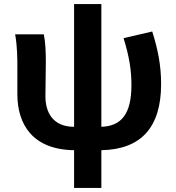

<svg xmlns="http://www.w3.org/2000/svg" viewBox="-20 -730 873 951"><path d="M734 -574 592 -541C621 -448 631 -380 631 -308C631 -163 579 -105 482 -102V-710H347V-102C242 -102 205 -173 205 -253C205 -294 207 -374 207 -423C207 -475 205 -521 197 -560H55C66 -499 66 -437 66 -393V-264C66 -113 142 11 347 14V201H482V14C679 10 778 -99 778 -314C778 -406 762 -486 734 -574Z"/></svg>

Font: Spoqa Han Sans Neo Bold
Style: Bold
Weight: 700
Designer: [Spoqa Han Sans Neo] Dong-huui Kim  Younghwa Kang  Yujin Lee  [Noto Sans] Ryoko NISHIZUKA  (kana & ideographs); Paul D. 
Foundry: Spoqa (http://www.spoqa-han-sans.com)
Version: Version 1.100;hotconv 1.0.109;makeotfexe 2.5.65596